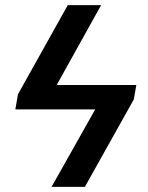

<svg xmlns="http://www.w3.org/2000/svg" viewBox="-20 -731 578 751"><path d="M201.7 -398.4H513.2L503.4 -342.3L312 0H181.6L352.5 -303.2H40L50.3 -362.3L245.1 -710.9H375.5Z"/></svg>

Font: Roboto Medium
Style: Italic
Weight: 500
Italic angle: -12°
Designer: Google
Version: Version 2.134; 2016